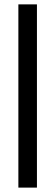

<svg xmlns="http://www.w3.org/2000/svg" viewBox="-20 -731 249 883"><path d="M149.9 131.8H64.5V-710.9H149.9Z"/></svg>

Font: TypoPRO Roboto Slab
Style: Bold
Weight: 700
Designer: Google
Version: Version 1.100263; 2013; ttfautohint (v0.94.20-1c74) -l 8 -r 